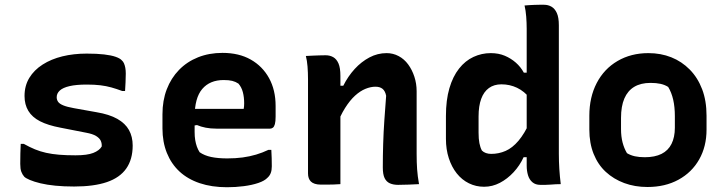

<svg xmlns="http://www.w3.org/2000/svg" viewBox="-20 -773 3040 806"><path d="M297 -121Q346 -121 371.5 -131Q397 -141 407 -158Q408 -171 403 -182Q398 -193 383.5 -202Q369 -211 341 -216L234 -237Q181 -247 148 -264Q115 -281 99 -307.5Q83 -334 83 -370Q83 -413 103 -446Q123 -479 159 -502Q195 -525 242 -536.5Q289 -548 344 -548Q387 -548 417 -544.5Q447 -541 465.5 -534.5Q484 -528 491 -520Q497 -515 500.5 -507Q504 -499 506 -488.5Q508 -478 508 -464Q508 -445 507 -427Q506 -409 505 -391H493Q469 -400 447.5 -406Q426 -412 401.5 -415Q377 -418 344 -418Q300 -418 272 -411.5Q244 -405 231 -393Q218 -381 218 -365Q218 -354 224 -345.5Q230 -337 246 -330.5Q262 -324 290 -319L385 -302Q439 -293 472.5 -274Q506 -255 521.5 -227Q537 -199 537 -162Q537 -104 510 -65.5Q483 -27 428.5 -8.5Q374 10 291 10Q248 10 212.5 6.5Q177 3 150 -3.5Q123 -10 105.5 -17.5Q88 -25 82 -31Q74 -40 69.5 -52Q65 -64 65 -85Q65 -108 65.5 -128.5Q66 -149 67 -169H80Q105 -155 127 -146Q149 -137 173.5 -131.5Q198 -126 228 -123.5Q258 -121 297 -121Z M914 -551Q983 -551 1032.5 -523Q1082 -495 1109.5 -445Q1137 -395 1137 -328V-284Q1137 -263 1134 -252Q1131 -241 1125.5 -237Q1120 -233 1114 -233H888Q864 -233 843.5 -237Q823 -241 807 -248L776 -243L777 -316H1003Q1004 -321 1004.5 -327Q1005 -333 1005 -339Q1005 -365 999.5 -386Q994 -407 981 -422Q969 -430 955 -433.5Q941 -437 919 -437Q861 -437 829 -399.5Q797 -362 797 -282V-219Q797 -200 799.5 -185Q802 -170 806.5 -157.5Q811 -145 818 -134Q838 -120 866.5 -114Q895 -108 934 -108Q969 -108 998.5 -112Q1028 -116 1055 -124Q1082 -132 1107 -144H1119Q1120 -127 1120.5 -109.5Q1121 -92 1121 -75Q1121 -58 1116.5 -46.5Q1112 -35 1103 -27Q1091 -14 1064.5 -5Q1038 4 1003.5 8.5Q969 13 933 13Q869 13 818.5 -4Q768 -21 733.5 -53Q699 -85 680.5 -131Q662 -177 662 -234V-293Q662 -351 680 -398Q698 -445 731.5 -479.5Q765 -514 811.5 -532.5Q858 -551 914 -551Z M1739 0Q1716 1 1695.5 2Q1675 3 1651 3Q1631 3 1616.5 -3.5Q1602 -10 1594.5 -25.5Q1587 -41 1587 -70Q1587 -119 1588.5 -168.5Q1590 -218 1593.5 -268.5Q1597 -319 1601 -371Q1597 -391 1586 -400Q1575 -409 1556 -409Q1536 -409 1514 -400Q1492 -391 1470.5 -371.5Q1449 -352 1428.5 -319.5Q1408 -287 1391 -241L1390 -413H1421Q1441 -453 1469 -483.5Q1497 -514 1531 -532Q1565 -550 1603 -550Q1630 -550 1653.5 -537.5Q1677 -525 1693.5 -502.5Q1710 -480 1719.5 -451Q1729 -422 1729 -390Q1729 -347 1729 -303Q1729 -259 1729 -215Q1729 -171 1729 -127Q1729 -91 1731 -62.5Q1733 -34 1739 0ZM1409 0Q1394 1 1381 1.5Q1368 2 1354.5 2Q1341 2 1327 2Q1312 2 1301.5 -1.5Q1291 -5 1285 -11Q1279 -17 1276 -25.5Q1273 -34 1273 -45Q1273 -97 1273 -147Q1273 -197 1273 -246Q1273 -295 1273 -343.5Q1273 -392 1273 -440Q1273 -468 1271 -493.5Q1269 -519 1264 -538Q1280 -539 1294 -539.5Q1308 -540 1321 -540.5Q1334 -541 1347 -541Q1365 -541 1379 -533Q1393 -525 1401 -506.5Q1409 -488 1409 -454Q1409 -378 1409 -300.5Q1409 -223 1409 -147.5Q1409 -72 1409 0Z M2040 -550Q2073 -550 2099 -539Q2125 -528 2145.5 -510Q2166 -492 2179 -468H2206V-359Q2181 -390 2150.5 -404.5Q2120 -419 2085 -419Q2054 -419 2032.5 -403.5Q2011 -388 2000 -358Q1989 -328 1989 -284V-216Q1989 -190 1992.5 -172Q1996 -154 2003 -141Q2010 -134 2020 -130.5Q2030 -127 2042 -127Q2074 -127 2102.5 -139.5Q2131 -152 2156.5 -182Q2182 -212 2204 -261V-113H2178Q2162 -78 2136 -50Q2110 -22 2078.5 -5.5Q2047 11 2012 11Q1978 11 1948.5 -3.5Q1919 -18 1897.5 -45Q1876 -72 1864 -109Q1852 -146 1852 -190V-286Q1852 -353 1866.5 -402.5Q1881 -452 1907 -485Q1933 -518 1967.5 -534Q2002 -550 2040 -550ZM2264 -753Q2281 -753 2295 -745Q2309 -737 2317.5 -718.5Q2326 -700 2326 -667Q2326 -599 2326 -531Q2326 -463 2326 -395.5Q2326 -328 2326 -261.5Q2326 -195 2326 -128Q2326 -95 2328 -63.5Q2330 -32 2334 0Q2324 0 2313 0.5Q2302 1 2291 2Q2280 3 2269.5 3Q2259 3 2248 3Q2228 3 2215 -8Q2202 -19 2196.5 -37.5Q2191 -56 2191 -77Q2191 -154 2191 -225.5Q2191 -297 2191 -366Q2191 -435 2191 -505.5Q2191 -576 2191 -652Q2191 -677 2189 -703Q2187 -729 2182 -750Q2192 -751 2202.5 -751.5Q2213 -752 2223 -752.5Q2233 -753 2243.5 -753Q2254 -753 2264 -753Z M2702 -550Q2754 -550 2798 -532.5Q2842 -515 2875.5 -481Q2909 -447 2927.5 -398.5Q2946 -350 2946 -287V-229Q2946 -158 2915 -103.5Q2884 -49 2828 -18.5Q2772 12 2698 12Q2645 12 2600.5 -4.5Q2556 -21 2523 -51.5Q2490 -82 2472 -127Q2454 -172 2454 -229V-287Q2454 -365 2485 -424.5Q2516 -484 2572.5 -517Q2629 -550 2702 -550ZM2711 -425Q2670 -425 2642.5 -408.5Q2615 -392 2601 -359.5Q2587 -327 2587 -278V-231Q2587 -200 2593.5 -175Q2600 -150 2612 -130Q2627 -121 2645 -117Q2663 -113 2687 -113Q2729 -113 2757 -127Q2785 -141 2799 -169Q2813 -197 2813 -237V-285Q2813 -324 2806 -354.5Q2799 -385 2785 -408Q2771 -417 2753 -421Q2735 -425 2711 -425Z"/></svg>

Font: Rec Mono Semicasual
Style: Bold
Weight: 700
Version: Version 1.085; ttfautohint (v1.8.4.7-5d5b)